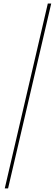

<svg xmlns="http://www.w3.org/2000/svg" viewBox="-20 -800 306 1070"><path d="M6.5 250 246.5 -780.5H265.5L25 250Z"/></svg>

Font: Bodoni Moda
Style: Italic
Weight: 400
Italic angle: -13°
Designer: Owen Earl
Foundry: indestructible type
Version: Version 2.005